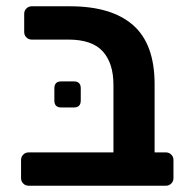

<svg xmlns="http://www.w3.org/2000/svg" viewBox="-20 -591 599 611"><path d="M71 0Q61 0 54 -7Q47 -14 47 -24V-82Q47 -92 54 -99Q61 -106 71 -106H341V-321Q341 -390 307 -427.5Q273 -465 198 -465H81Q71 -465 64 -472Q57 -479 57 -489V-547Q57 -557 64 -564Q71 -571 81 -571H203Q335 -571 403.5 -511Q472 -451 472 -323V-106H508Q518 -106 525 -99Q532 -92 532 -82V-24Q532 -14 525 -7Q518 0 508 0ZM175 -249Q153 -249 153 -271V-310Q153 -332 175 -332H215Q237 -332 237 -310V-271Q237 -249 215 -249Z"/></svg>

Font: Rubik Medium
Style: Regular
Weight: 500
Designer: Hubert and Fischer
Foundry: Hubert and Fischer
Version: Version 2.300; ttfautohint (v1.8.4.7-5d5b);gftools[0.9.30]